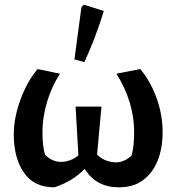

<svg xmlns="http://www.w3.org/2000/svg" viewBox="-20 -792 756 823"><path d="M213 11Q126 11 82.5 -52Q39 -115 39 -216Q39 -264 52 -314.5Q65 -365 87.5 -412Q110 -459 141 -496L237 -476Q201 -420 181.5 -354.5Q162 -289 162 -225Q162 -191 165 -168.5Q168 -146 173 -129Q203 -98 242 -98Q261 -98 281 -105.5Q301 -113 316 -126L304 -335H415L396 -129Q415 -111 436.5 -103.5Q458 -96 477 -96Q512 -96 544 -125Q550 -147 552.5 -172Q555 -197 555 -228Q555 -289 536 -352.5Q517 -416 479 -476L581 -496Q624 -446 650.5 -373.5Q677 -301 677 -225Q677 -157 656 -104Q635 -51 593.5 -20Q552 11 490 11Q442 11 405.5 -8Q369 -27 343 -68Q292 -15 213 11ZM342 -526 299 -537 329 -761 339 -772 425 -745Q408 -689 387 -634Q366 -579 342 -526Z"/></svg>

Font: Piazzolla SemiBold
Style: Regular
Weight: 600
Designer: Juan Pablo del Peral
Foundry: Huerta Tipografica
Version: Version 1.330